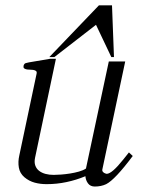

<svg xmlns="http://www.w3.org/2000/svg" viewBox="-20 -680 540 709"><path d="M470.2 -104Q404.8 -16.6 372.1 0Q353.5 8.8 330.1 8.8Q313.5 8.8 304.9 -2.9Q296.4 -14.6 295.4 -29.3Q261.2 -15.1 225.3 -7.6Q189.5 0 151.9 0Q128.4 0 107.9 -5.6Q87.4 -11.2 70.3 -25.4Q53.2 -40 49.6 -61.3Q45.9 -82.5 51.3 -106L115.2 -408.2Q116.7 -415 112.8 -418Q108.9 -420.9 102.3 -421.9Q95.7 -422.9 88.4 -422.9Q81.1 -422.9 76.2 -424.3Q72.3 -425.3 69.1 -427.7Q65.9 -430.2 66.9 -436.5Q68.8 -444.8 74.7 -446.8Q80.6 -448.7 86.9 -449.7L165 -462.9H186.5L109.4 -97.2Q106 -80.6 110.4 -68.6Q114.7 -56.6 124.5 -49.1Q134.3 -41.5 148.2 -37.8Q162.1 -34.2 178.2 -34.2Q189.5 -34.2 205.6 -35.4Q221.7 -36.6 238.8 -39.3Q255.9 -42 271.5 -46.4Q287.1 -50.8 297.4 -57.6L381.8 -453.1H442.4L357.9 -54.2Q356.9 -48.8 360.4 -44.9Q363.8 -41 370.1 -39.1Q374 -38.1 374 -38.1Q393.1 -38.1 435.1 -90.8L456.1 -117.2ZM391.1 -469.2 334.5 -588.4 180.7 -469.2H162.1L345.2 -660.2H393.6L400.9 -469.2Z"/></svg>

Font: Atsinvsda
Style: Italic
Weight: 400
Italic angle: -12°
Designer: Al Webster
Foundry: Al Webster and Michael Everson
Version: Version 2.000